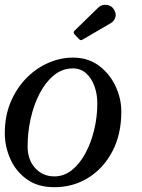

<svg xmlns="http://www.w3.org/2000/svg" viewBox="-22 -770 590 800"><path d="M-2 -215Q-2 -286.5 22.2 -344.2Q46.5 -402 87.2 -443.8Q128 -485.5 178.8 -507.8Q229.5 -530 282 -530Q344.5 -530 389.5 -496.8Q434.5 -463.5 459 -411.8Q483.5 -360 483.5 -305Q483.5 -210 446.2 -139.2Q409 -68.5 345.8 -29.2Q282.5 10 204.5 10Q135.5 10 89.5 -23.2Q43.5 -56.5 20.8 -108.2Q-2 -160 -2 -215ZM93 -160Q93 -104.5 124.5 -69.8Q156 -35 205 -35Q244 -35 276.5 -60.5Q309 -86 333 -129.8Q357 -173.5 370.2 -228Q383.5 -282.5 383.5 -340Q383.5 -377 371.8 -410.2Q360 -443.5 337.2 -464.2Q314.5 -485 281.5 -485Q237.5 -485 202.5 -456.2Q167.5 -427.5 143 -380.2Q118.5 -333 105.8 -275.5Q93 -218 93 -160ZM453 -730Q464 -711.5 458.2 -696.2Q452.5 -681 439.5 -673.5L325.5 -607Q319 -603 315.2 -602.8Q311.5 -602.5 306 -608.5L289 -626.5Q281 -635 289 -642.5L387 -738Q401 -752 422 -749.8Q443 -747.5 453 -730Z"/></svg>

Font: Besley
Style: Italic
Weight: 400
Italic angle: -13°
Designer: Owen Earl
Foundry: indestructible type*
Version: Version 4.000; ttfautohint (v1.8.4.7-5d5b)